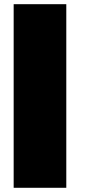

<svg xmlns="http://www.w3.org/2000/svg" viewBox="-20 -892 529 912"><path d="M44.9 -872.1H294.9V0H44.9Z"/></svg>

Font: DimaBlue
Style: Bold
Weight: 700
Designer: R.Balvardi
Foundry: Dima Software Group
Version: Version 1.00;February 3, 2019;FontCreator 11.5.0.2427 64-bit